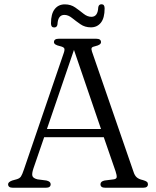

<svg xmlns="http://www.w3.org/2000/svg" viewBox="-20 -882 734 902"><path d="M218 -16.5Q218 0 195.5 0H40.5Q18 0 18 -16.5Q18 -27 37.5 -34L59 -40Q72.5 -44 78.5 -53Q84.5 -62 92.5 -86L280 -634.5Q285 -649.5 281.5 -655.5Q278 -661.5 261 -665.5Q233.5 -671.5 233.5 -684Q233.5 -700 256 -700H432Q454.5 -700 454.5 -684Q454.5 -671 427.5 -665Q414 -662.5 411 -657.2Q408 -652 412 -640L607 -75.5Q612.5 -57.5 622.5 -48.8Q632.5 -40 651.5 -36Q665 -32 670 -27.8Q675 -23.5 675 -16.5Q675 0 652.5 0H474.5Q452 0 452 -16.5Q452 -30 471.5 -34L514.5 -39.5Q527.5 -41.5 528.2 -50Q529 -58.5 523 -77L467.5 -237.5H187.5L137 -90.5Q129 -66.5 132.2 -55.5Q135.5 -44.5 156 -39.5L198 -34Q218 -29.5 218 -16.5ZM200.5 -276H454.5L327.5 -647.5ZM407 -753.5Q379 -753.5 357.8 -768.2Q336.5 -783 318.5 -797.5Q300.5 -812 282.5 -812Q252 -812 250 -767.5Q248 -753 234.5 -753Q219.5 -753 219.5 -772Q219.5 -817 237 -839.2Q254.5 -861.5 284.5 -861.5Q312.5 -861.5 333.5 -846.8Q354.5 -832 372.5 -817.5Q390.5 -803 409.5 -803Q439.5 -803 441.5 -847Q443.5 -862 457 -862Q471.5 -862 471.5 -842.5Q471.5 -797.5 454 -775.5Q436.5 -753.5 407 -753.5Z"/></svg>

Font: Fraunces 9pt S050 Light
Style: Regular
Weight: 300
Version: Version 1.000; ttfautohint (v1.8.3)